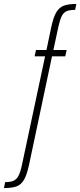

<svg xmlns="http://www.w3.org/2000/svg" viewBox="-111 -763 406 971"><path d="M185 -631 159 -510H226L219 -478H152L36 70Q25 121 10.5 146Q-4 171 -27 179.5Q-50 188 -91 188L-85 158Q-58 158 -43 151.5Q-28 145 -18.5 128Q-9 111 -1 76L117 -478H64L71 -510H124L148 -625Q159 -676 173.5 -700.5Q188 -725 211 -734Q234 -743 275 -743L269 -713Q241 -713 226 -706.5Q211 -700 202 -683Q193 -666 185 -631Z"/></svg>

Font: Saira Ultra Condensed Thin
Style: Regular
Weight: 100
Width: 1
Designer: Hector Gatti with collaboration of the Omnibus-Type team
Foundry: Omnibus-Type
Version: Version 1.001; ttfautohint (v1.8)